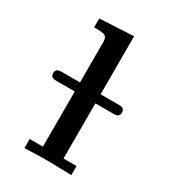

<svg xmlns="http://www.w3.org/2000/svg" viewBox="-171 -788 789 880"><g transform="rotate(30 223.5 -347.5)"><path d="M70 -388H168V-604Q167 -627 155.5 -633Q144 -639 106 -639H98V-686L277 -695V-388H376Q404 -388 404 -364Q404 -340 376 -340H277V-48H346V0Q238 -3 227 -3Q162 -3 98 0V-48H168V-340H69Q40 -340 40 -364Q40 -388 70 -388Z"/></g></svg>

Font: CMU Serif
Style: Bold
Weight: 700
Version: Version 0.7.0